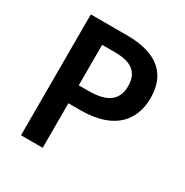

<svg xmlns="http://www.w3.org/2000/svg" viewBox="-164 -848 948 982"><g transform="rotate(30 309.5 -357.0)"><path d="M306 -714H93V0H221V-263H292C502 -263 572 -374 572 -496C572 -633 491 -714 306 -714ZM298 -608C397 -608 442 -570 442 -491C442 -404 383 -369 279 -369H221V-608Z"/></g></svg>

Font: Noto Sans Bamum SemiBold
Style: Regular
Weight: 600
Designer: Monotype Design Team
Foundry: Monotype Imaging Inc.
Version: Version 2.002